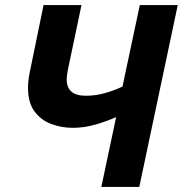

<svg xmlns="http://www.w3.org/2000/svg" viewBox="-20 -734 718 754"><path d="M378 0 436 -274Q400 -258 355.5 -245Q311 -232 266 -232Q222 -232 181.5 -247Q141 -262 115.5 -296.5Q90 -331 90 -389Q90 -415 96 -446L151 -714H300L247 -462Q245 -451 243.5 -441Q242 -431 242 -422Q242 -358 317 -358Q355 -358 391 -368Q427 -378 461 -394L529 -714H678L527 0Z"/></svg>

Font: Noto IKEA Latin
Style: Bold Italic
Weight: 700
Italic angle: -12°
Designer: Monotype Design Team
Foundry: Monotype Imaging Inc.
Version: Version 1.0